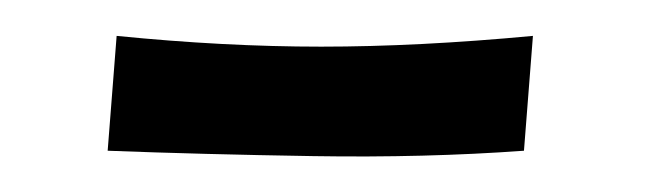

<svg xmlns="http://www.w3.org/2000/svg" viewBox="-20 -110 360 107"><path d="M40 -26 45 -90Q105 -84 159 -84Q213 -84 277 -90L272 -26Q217 -22 154.5 -23Q92 -24 40 -26Z"/></svg>

Font: Marhey
Style: Regular
Weight: 400
Designer: Nur Syamsi & Bustanul Arifin
Foundry: Namelatype
Version: Version 1.000; ttfautohint (v1.8.4.7-5d5b)